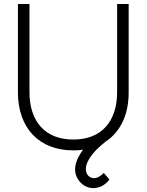

<svg xmlns="http://www.w3.org/2000/svg" viewBox="-20 -740 736 964"><path d="M348 15Q284.5 15 233 -5Q181.5 -25 145.2 -62.8Q109 -100.5 89.5 -154.8Q70 -209 70 -277.5V-720H128V-277.5Q128 -221.5 142.8 -177.2Q157.5 -133 185.8 -102.2Q214 -71.5 255 -55.5Q296 -39.5 348 -39.5Q400.5 -39.5 441.2 -55.5Q482 -71.5 510.2 -102.2Q538.5 -133 553.2 -177.2Q568 -221.5 568 -277.5V-720H626V-277.5Q626 -191.5 596 -128.8Q566 -66 511.5 -30Q489 -12.5 468 8Q442 33.5 426.5 60Q411 86.5 411 109Q411 129 423 141.8Q435 154.5 452 154.5Q464 154.5 476.8 147.5Q489.5 140.5 501 128L529.5 161.5Q513 183 492 193.8Q471 204.5 448.5 204.5Q424 204.5 403 191.5Q382 178.5 369.5 156.8Q357 135 357 110.5Q357 80.5 374.5 47.5Q384 29 397 11.5Q385.5 13.5 373.2 14.2Q361 15 348 15Z"/></svg>

Font: Vela Sans Light
Style: Regular
Weight: 300
Designer: Principal design: Mikhail Sharanda - project Manrope.
Design modification: Ravid Balaliev
Foundry: Mikhail Sharanda
Version: Version 1.001